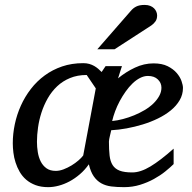

<svg xmlns="http://www.w3.org/2000/svg" viewBox="-20 -752 785 784"><path d="M727.1 -393.1Q727.1 -365.7 713.6 -342.8Q700.2 -319.8 677.5 -301.3Q654.8 -282.7 625.2 -268.3Q595.7 -253.9 563 -243.9Q530.3 -233.9 497.1 -227.8Q463.9 -221.7 434.1 -220.2Q433.1 -215.3 431.6 -209.2Q430.2 -203.1 428.7 -196.8Q427.2 -190.4 426 -184.3Q424.8 -178.2 424.8 -173.8Q424.8 -140.6 427.5 -116.9Q430.2 -93.3 439.9 -77.9Q449.7 -62.5 468.5 -55.2Q487.3 -47.9 520 -47.9Q553.7 -47.9 594.2 -72.3Q634.8 -96.7 689 -145V-82Q675.3 -68.4 655 -52Q634.8 -35.6 608.6 -21.2Q582.5 -6.8 551.8 2.7Q521 12.2 486.8 12.2Q457.5 12.2 434.3 9.3Q411.1 6.3 393.3 -3.7Q375.5 -13.7 362.8 -32Q350.1 -50.3 342.8 -81.1Q326.2 -57.6 305.9 -40.3Q285.6 -22.9 263.7 -11.2Q241.7 0.5 219.5 6.3Q197.3 12.2 176.8 12.2Q147.5 12.2 125.2 3.9Q103 -4.4 86.9 -18.3Q70.8 -32.2 60.3 -50.5Q49.8 -68.8 43.5 -88.6Q37.1 -108.4 34.7 -128.7Q32.2 -148.9 32.2 -167Q32.2 -205.6 40.5 -244.9Q48.8 -284.2 65.2 -320.6Q81.5 -356.9 106 -388.7Q130.4 -420.4 162.4 -443.8Q194.3 -467.3 233.6 -480.7Q272.9 -494.1 319.8 -494.1Q333.5 -494.1 344.5 -491Q355.5 -487.8 364.5 -482.7Q373.5 -477.5 380.9 -471.2Q388.2 -464.8 395 -458L411.1 -481.9H478Q476.6 -478 474.6 -471.7Q472.7 -465.3 470.2 -458L465.8 -443.8Q463.9 -437 461.9 -432.1Q494.1 -458.5 531 -475.8Q567.9 -493.2 606.9 -493.2Q641.6 -493.2 664.6 -481.7Q687.5 -470.2 701.4 -454.1Q715.3 -438 721.2 -420.9Q727.1 -403.8 727.1 -393.1ZM334 -445.8Q295.9 -445.8 265.9 -433.3Q235.8 -420.9 213.4 -399.7Q190.9 -378.4 175 -350.6Q159.2 -322.8 149.4 -292.5Q139.6 -262.2 135.3 -231.4Q130.9 -200.7 130.9 -172.9Q130.9 -151.9 134.3 -130.9Q137.7 -109.9 146.2 -92.8Q154.8 -75.7 169.7 -64.9Q184.6 -54.2 208 -54.2Q222.7 -54.2 239.5 -60.5Q256.3 -66.9 272 -76.4Q287.6 -85.9 300.3 -96.9Q313 -107.9 319.8 -117.2L371.1 -391.1ZM639.2 -394Q639.2 -413.6 624.5 -427.7Q609.9 -441.9 584 -441.9Q567.9 -441.9 551.8 -433.6Q535.6 -425.3 521 -411.1Q506.3 -397 493.2 -378.4Q480 -359.9 469 -339.4Q458 -318.8 450.2 -297.9Q442.4 -276.9 438 -257.8Q459 -259.8 482.2 -265.9Q505.4 -272 527.8 -281.2Q550.3 -290.5 570.6 -302.5Q590.8 -314.5 606 -329.1Q621.1 -343.8 630.1 -360.1Q639.2 -376.5 639.2 -394ZM621.6 -689Q621.6 -674.8 615.2 -665.3Q608.9 -655.8 597.7 -647.9L447.8 -550.8H377.4L513.7 -707Q518.6 -712.9 523.9 -717.3Q529.3 -721.7 535.9 -725.1Q542.5 -728.5 551 -730.2Q559.6 -731.9 570.8 -731.9Q584 -731.9 593.5 -728Q603 -724.1 609.1 -718Q615.2 -711.9 618.4 -704.1Q621.6 -696.3 621.6 -689Z"/></svg>

Font: Charis SIL APac
Style: Italic
Weight: 400
Italic angle: -11°
Foundry: SIL International
Version: Version 5.000